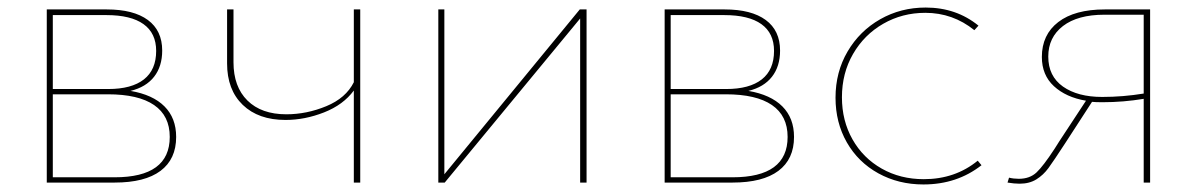

<svg xmlns="http://www.w3.org/2000/svg" viewBox="-20 -484 3173 509"><path d="M447 -121Q447 -62 405.5 -31Q364 0 284 0H104V-459H263Q334 -459 372 -431Q410 -403 410 -350Q410 -308 388.5 -280.5Q367 -253 326 -243Q385 -233 416 -202Q447 -171 447 -121ZM120 -444V-248H267Q329 -248 361.5 -273.5Q394 -299 394 -349Q394 -396 360.5 -420Q327 -444 262 -444ZM430 -121Q430 -177 388.5 -205.5Q347 -234 266 -234H120V-14H284Q430 -14 430 -121Z M935 -459V0H918V-244Q890 -206 839 -186Q788 -166 737 -166Q665 -166 623.5 -206Q582 -246 582 -316V-459H599V-319Q599 -254 636 -217.5Q673 -181 739 -181Q793 -181 845 -202.5Q897 -224 918 -266V-459Z M1535 0H1518V-435L1159 0H1142V-459H1158V-22L1517 -459H1535Z M2085 -121Q2085 -62 2043.5 -31Q2002 0 1922 0H1742V-459H1901Q1972 -459 2010 -431Q2048 -403 2048 -350Q2048 -308 2026.5 -280.5Q2005 -253 1964 -243Q2023 -233 2054 -202Q2085 -171 2085 -121ZM1758 -444V-248H1905Q1967 -248 1999.5 -273.5Q2032 -299 2032 -349Q2032 -396 1998.5 -420Q1965 -444 1900 -444ZM2068 -121Q2068 -177 2026.5 -205.5Q1985 -234 1904 -234H1758V-14H1922Q2068 -14 2068 -121Z M2195 -225Q2195 -293 2227 -347.5Q2259 -402 2313.5 -433Q2368 -464 2434 -464Q2515 -464 2574 -416L2563 -404Q2506 -450 2433 -450Q2372 -450 2321.5 -421Q2271 -392 2241.5 -341Q2212 -290 2212 -226Q2212 -164 2240 -114.5Q2268 -65 2317.5 -37Q2367 -9 2429 -9Q2512 -9 2572 -58L2582 -46Q2517 5 2428 5Q2362 5 2308.5 -24.5Q2255 -54 2225 -106.5Q2195 -159 2195 -225Z M3029 -459V0H3012V-222Q2958 -213 2903 -213Q2884 -213 2875 -214L2803 -103Q2773 -57 2759.5 -38.5Q2746 -20 2727.5 -8.5Q2709 3 2683 3Q2669 3 2651 0L2655 -13Q2667 -10 2681 -10Q2710 -10 2728 -27Q2746 -44 2776 -90Q2779 -95 2782 -99.5Q2785 -104 2788 -109L2859 -217Q2806 -226 2774 -255.5Q2742 -285 2742 -333Q2742 -392 2785.5 -425.5Q2829 -459 2909 -459ZM3012 -236V-445H2908Q2837 -445 2798 -415Q2759 -385 2759 -334Q2759 -282 2798 -254.5Q2837 -227 2902 -227Q2957 -227 3012 -236Z"/></svg>

Font: Ysabeau SC Thin
Style: Regular
Weight: 200
Designer: Christian Thalmann (Catharsis Fonts)
Version: Version 0.003